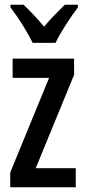

<svg xmlns="http://www.w3.org/2000/svg" viewBox="-20 -786 359 806"><path d="M117 -606H213C234 -651 277 -715 307 -755V-766H252C221 -734 198 -714 165 -674C136 -709 103 -744 79 -766H24V-755C58 -711 97 -648 117 -606ZM298 0V-80H130L291 -472V-540H33V-459H186L23 -62V0Z"/></svg>

Font: Noto Sans Malayalam ExtraCondensed Medium
Style: Regular
Weight: 500
Width: 2
Designer: Jelle Bosma - Monotype Design Team
Foundry: Monotype Imaging Inc.
Version: Version 2.104